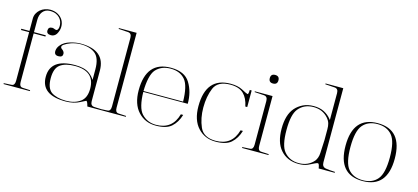

<svg xmlns="http://www.w3.org/2000/svg" viewBox="-60 -1197 3626 1666"><g transform="rotate(15 1753.0 -363.5)"><path d="M288.6 -584Q293.5 -584 298.8 -582Q304.2 -580.1 309.1 -578.1Q314 -576.2 318.8 -575Q323.7 -573.7 328.1 -574.7Q335.4 -576.7 340.3 -588.1Q345.2 -599.6 345.2 -615.7Q345.2 -631.8 339.8 -650.1Q334.5 -668.5 321 -684.1Q307.6 -699.7 285.6 -710Q263.7 -720.2 230.5 -720.2Q208.5 -720.2 192.1 -711.9Q175.8 -703.6 164.8 -689.5Q153.8 -675.3 148.4 -656.7Q143.1 -638.2 143.1 -617.7V-506.3H249V-495.1H143.1V-58.1Q143.1 -17.1 170.4 -14.6Q179.2 -13.7 187.7 -13.4Q196.3 -13.2 205.6 -12.7Q213.4 -12.2 223.1 -11.7Q232.9 -11.2 241.2 -10.7V-2.9H4.4V-10.7Q12.2 -11.2 22 -11.7Q31.7 -12.2 39.1 -12.7Q48.3 -13.2 57.1 -13.4Q65.9 -13.7 74.7 -14.6Q102.5 -16.6 102.5 -58.1V-495.1H29.3V-506.3H102.5V-617.7Q102.5 -642.6 113.3 -663.3Q124 -684.1 141.8 -699.2Q159.7 -714.4 182.9 -722.7Q206.1 -731 230.5 -731Q270.5 -731 300 -714.1Q329.6 -697.3 345 -670.7Q360.4 -644 359.9 -610.6Q359.4 -577.1 339.8 -544.4Q331.5 -532.2 318.8 -525.1Q306.2 -518.1 291 -518.6Q250.5 -518.6 252 -552.2Q252.9 -584 288.6 -584Z M563 -322.8Q646.5 -322.8 690.4 -291.5Q706.5 -279.8 719.7 -265.6Q732.9 -251.5 741.2 -237.3V-331.5Q741.2 -432.1 695.3 -470.7Q647.5 -510.3 561 -509.8Q541 -509.8 519.8 -506.1Q498.5 -502.4 477.5 -495.6Q460.4 -489.7 444.6 -481.7Q428.7 -473.6 416 -464.4Q404.3 -455.1 404.3 -444.8Q404.3 -436 411.1 -430.7H410.6Q439 -412.6 439 -389.6Q439 -359.4 402.3 -359.4Q361.8 -358.4 364.3 -398.9Q365.2 -413.1 371.1 -426.5Q377 -439.9 388.7 -452.6H388.2Q416 -485.4 469.2 -501Q519.5 -515.6 561 -515.6Q781.7 -515.6 781.7 -331.5V-58.1Q781.7 -16.6 815.9 -14.6Q826.7 -13.7 836.9 -13.4Q847.2 -13.2 858.4 -12.7Q867.7 -12.2 879.2 -11.7Q890.6 -11.2 900.4 -10.7V-2.9H757.3Q744.6 -52.2 734.4 -47.9Q719.2 -41.5 689.9 -25.4Q663.6 -11.2 631.1 -3.7Q598.6 3.9 563 3.9Q341.8 3.9 341.8 -159.2Q341.8 -322.8 563 -322.8ZM564 -2.9Q642.6 -2.9 692.9 -40Q741.2 -75.7 741.2 -158.2Q741.2 -314.9 564 -314.9Q477.5 -314.9 431.2 -280.3Q386.7 -247.1 386.7 -158.7Q386.7 -114.3 397.9 -83.7Q409.2 -53.2 431.2 -36.6Q454.6 -20.5 488 -11.7Q521.5 -2.9 564 -2.9Z M1004.9 -58.1Q1004.9 -17.1 1032.2 -14.6Q1041 -13.7 1049.8 -13.4Q1058.6 -13.2 1067.9 -12.7Q1075.2 -12.2 1085.2 -11.7Q1095.2 -11.2 1103 -10.7V-2.9H865.7V-10.7Q873.5 -11.2 883.3 -11.7Q893.1 -12.2 900.4 -12.7Q909.7 -13.2 918.5 -13.4Q927.2 -13.7 936 -14.6Q963.9 -16.6 963.9 -58.1V-675.8Q963.9 -716.3 929.7 -718.3Q920.9 -718.8 911.9 -719.2Q902.8 -719.7 894 -720.7Q883.3 -721.7 869.9 -722.2Q856.4 -722.7 845.7 -723.6V-731H1004.9Z M1372.1 -507.3Q1329.1 -507.3 1296.1 -493.4Q1263.2 -479.5 1239.3 -452.6Q1217.3 -426.3 1205.8 -376Q1194.3 -325.7 1193.4 -258.8H1548.8Q1547.9 -326.7 1536.4 -376.5Q1524.9 -426.3 1502.9 -452.6Q1457 -507.3 1372.1 -507.3ZM1579.6 -147.5Q1558.6 -77.1 1511.7 -35.6Q1466.8 3.9 1372.1 3.9Q1276.4 3.9 1214.4 -62.5Q1150.9 -130.4 1150.9 -255.4Q1150.9 -515.6 1372.1 -515.6Q1496.6 -515.6 1544.4 -437Q1593.3 -357.9 1592.8 -251H1193.4Q1194.3 -183.1 1206.8 -133.3Q1219.2 -83.5 1243.7 -57.6Q1294.9 -3.4 1372.1 -3.4Q1518.6 -3.4 1558.6 -147.5Z M2098.6 -357.4H2081.5Q2066.9 -430.2 2027.8 -467.8Q1986.8 -507.3 1908.7 -507.3Q1795.4 -507.3 1763.2 -431.2Q1731.4 -355 1731.4 -254.9Q1731.4 -159.2 1765.6 -81.1Q1799.8 -3.4 1908.7 -3.4Q2055.2 -3.4 2095.2 -147.5H2116.2Q2095.2 -77.1 2048.3 -35.6Q2003.4 3.9 1908.7 3.9Q1813 3.9 1751 -62.5Q1687.5 -130.4 1687.5 -255.4Q1687.5 -515.6 1908.7 -515.6Q1972.7 -515.6 2014.2 -494.1Q2059.1 -469.7 2071.3 -466.8Q2080.6 -464.4 2081.5 -506.3H2098.6Z M2286.1 -506.3V-58.1Q2286.1 -17.1 2313.5 -14.6Q2322.3 -13.7 2331.1 -13.4Q2339.8 -13.2 2349.1 -12.7Q2356.4 -12.2 2366.5 -11.7Q2376.5 -11.2 2384.3 -10.7V-2.9H2147V-10.7Q2154.8 -11.2 2164.6 -11.7Q2174.3 -12.2 2181.6 -12.7Q2190.9 -13.2 2199.7 -13.4Q2208.5 -13.7 2217.3 -14.6Q2245.1 -16.6 2245.1 -58.1V-451.2Q2245.1 -492.2 2210.9 -494.1Q2202.1 -494.6 2193.1 -495.1Q2184.1 -495.6 2175.3 -496.6Q2164.6 -497.6 2151.1 -498Q2137.7 -498.5 2127 -499.5V-506.3ZM2261.2 -612.3Q2222.7 -612.3 2222.7 -650.9Q2222.7 -689.5 2261.2 -689.5Q2300.3 -689.5 2300.3 -650.9Q2300.3 -612.3 2261.2 -612.3Z M2655.8 4.4Q2552.2 4.4 2491.7 -65.9Q2435.1 -130.4 2435.1 -254.9Q2435.1 -378.9 2491.7 -443.8Q2519.5 -475.1 2560.1 -495.1Q2600.6 -515.1 2655.8 -515.1Q2710.4 -515.1 2749 -495.1Q2787.6 -475.1 2812.5 -443.8Q2814.5 -440.9 2815.4 -440.2Q2816.4 -439.5 2816.7 -439Q2816.9 -438.5 2817.6 -437.5Q2818.4 -436.5 2820.3 -433.1V-675.8Q2820.3 -716.3 2786.1 -718.3Q2777.3 -718.8 2768.3 -719.2Q2759.3 -719.7 2750.5 -720.7Q2739.7 -721.7 2726.3 -722.2Q2712.9 -722.7 2702.1 -723.6V-731H2861.3V-65.9Q2861.3 -24.4 2895.5 -18.6H2895Q2913.1 -15.6 2934.1 -13.7Q2955.1 -11.7 2979.5 -10.7V-2.9H2835.4Q2829.1 -42 2820.3 -44.4Q2812 -47.4 2792 -37.1Q2781.7 -31.7 2767.6 -24.9Q2753.4 -18.1 2737.8 -10.7Q2704.6 4.4 2655.8 4.4ZM2789.6 -446.8Q2738.8 -506.3 2655.8 -506.3Q2571.8 -506.3 2522.5 -446.8Q2479 -394.5 2479 -254.4Q2479 -113.3 2522.5 -62Q2571.3 -2.9 2655.8 -2.9Q2697.3 -2.9 2730.7 -17.8Q2764.2 -32.7 2789.6 -62Q2799.8 -75.2 2806.6 -94Q2813.5 -112.8 2814.5 -136.2Q2817.4 -183.6 2820.3 -253.9V-351.1Q2820.3 -381.3 2814.5 -401.4Q2808.6 -423.8 2789.6 -446.8Z M3230.5 -507.3Q3144 -507.3 3098.1 -451.7Q3053.2 -397.5 3053.2 -254.9Q3053.2 -112.3 3098.1 -58.6Q3144.5 -3.4 3230.5 -3.4Q3315.9 -3.4 3361.8 -58.1Q3407.2 -112.3 3407.2 -254.9Q3407.2 -397.5 3361.8 -451.7Q3315.4 -507.3 3230.5 -507.3ZM3230.5 -515.6Q3451.2 -515.6 3451.2 -255.4Q3451.2 3.9 3230.5 3.9Q3009.3 3.9 3009.3 -255.4Q3009.3 -515.6 3230.5 -515.6Z"/></g></svg>

Font: Tartlers End
Style: Regular
Weight: 200
Designer: Peter Wiegel
Foundry: Peter Wiegel
Version: Version 1.000 2013 initial release